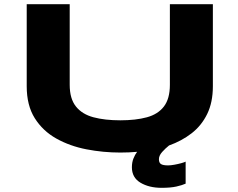

<svg xmlns="http://www.w3.org/2000/svg" viewBox="-20 -720 1140 920"><path d="M556.5 11Q474 11 394.2 -4.5Q314.5 -20 249.8 -56.2Q185 -92.5 146.5 -153.8Q108 -215 108 -307V-700H314V-314Q314 -247 343.8 -209.8Q373.5 -172.5 428 -158Q482.5 -143.5 556.5 -143.5Q630.5 -143.5 683.8 -158Q737 -172.5 765.5 -209.8Q794 -247 794 -314V-700H1000V-307Q1000 -229.5 972.8 -173.8Q945.5 -118 898 -81.2Q850.5 -44.5 790 -23Q772.5 -9 757 8.2Q741.5 25.5 741.5 43Q741.5 60 751.5 66.2Q761.5 72.5 785.5 72.5Q798.5 72.5 816 69.2Q833.5 66 848.8 61.8Q864 57.5 869.5 54.5V160Q853 167.5 825.2 173.8Q797.5 180 754 180Q694.5 180 653.2 155.5Q612 131 612 81.5Q612 58.5 619.2 40Q626.5 21.5 637 7.5Q598 11 556.5 11Z"/></svg>

Font: Trispace Expanded ExtraBold
Style: Regular
Weight: 800
Width: 7
Designer: Tyler Finck
Foundry: Etcetera Type Company
Version: Version 1.210; ttfautohint (v1.8.3)